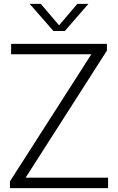

<svg xmlns="http://www.w3.org/2000/svg" viewBox="-20 -965 606 985"><path d="M111.5 -53.5H534.5V0H31V-34.5L448.5 -686.5H37V-740H528.5V-705.5ZM376.5 -945H433.5L312.5 -806H254L132.5 -945H189.5L283 -835Z"/></svg>

Font: Encode Sans Light
Style: Regular
Weight: 300
Designer: Multiple Designers
Foundry: Impallari Type
Version: Version 2.000